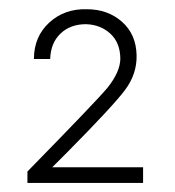

<svg xmlns="http://www.w3.org/2000/svg" viewBox="-20 -780 383 420"><path d="M40 -404.8Q194.8 -563 215.8 -588.9Q242.7 -623 243.2 -650.9Q243.2 -686 221.7 -706.1Q200.2 -726.1 168 -727.1Q133.8 -727.1 112.3 -706.5Q90.8 -686 89.8 -650.9H54.2Q54.2 -699.7 87.6 -730.5Q121.1 -761.2 169.9 -759.8Q215.8 -759.8 246.8 -732.4Q277.8 -705.1 278.8 -659.2Q279.8 -618.2 253.4 -583Q227.1 -547.9 126 -445.8Q105 -424.8 94.2 -414.1H293V-379.9H40Z"/></svg>

Font: Oakes Grotesk
Style: Light
Weight: 300
Designer: Samuel Oakes
Foundry: Samuel Oakes
Version: Version 1.0 | wf-rip DC20170320